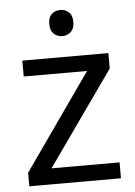

<svg xmlns="http://www.w3.org/2000/svg" viewBox="-53 -778 576 818"><g transform="rotate(-5 235.0 -368.5)"><path d="M431 0H39V-58L327 -468H56V-536H424V-470L140 -68H431ZM236 -737Q256 -737 271.5 -723.5Q287 -710 287 -681Q287 -653 271.5 -639Q256 -625 236 -625Q214 -625 199 -639Q184 -653 184 -681Q184 -710 199 -723.5Q214 -737 236 -737Z"/></g></svg>

Font: Noto Sans Marchen
Style: Regular
Weight: 400
Designer: Monotype Design Team
Foundry: Monotype Imaging Inc.
Version: Version 2.003; ttfautohint (v1.8.4.7-5d5b)